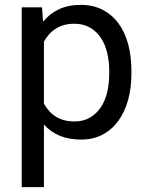

<svg xmlns="http://www.w3.org/2000/svg" viewBox="-20 -558 601 781"><path d="M514.6 -258.3Q514.6 -200.2 501 -151.1Q487.3 -102.1 461.2 -66.2Q435.1 -30.3 397 -10.3Q358.9 9.8 310.1 9.8Q260.3 9.8 222.9 -5.9Q185.5 -21.5 158.7 -51.3V203.1H68.4V-528.3H150.9L155.3 -469.7Q182.1 -502.9 220.2 -520.5Q258.3 -538.1 308.6 -538.1Q358.4 -538.1 396.7 -518.6Q435.1 -499 461.4 -463.6Q487.8 -428.2 501.2 -378.7Q514.6 -329.1 514.6 -268.6ZM424.3 -268.6Q424.3 -308.1 416 -343Q407.7 -377.9 390.1 -404.3Q372.6 -430.7 345.7 -446Q318.8 -461.4 281.7 -461.4Q258.8 -461.4 240 -456.1Q221.2 -450.7 206.1 -440.9Q190.9 -431.2 179.2 -417.7Q167.5 -404.3 158.7 -388.7V-136.2Q167.5 -120.6 179.2 -107.2Q190.9 -93.8 206.1 -84.2Q221.2 -74.7 240.2 -69.3Q259.3 -64 282.7 -64Q319.3 -64 345.9 -79.6Q372.6 -95.2 390.1 -121.6Q407.7 -147.9 416 -183.3Q424.3 -218.8 424.3 -258.3Z"/></svg>

Font: Nahid FD
Style: FD
Weight: 400
Foundry: DejaVu fonts team - Redesigned by Saber Rastikerdar
Version: Version 0.3.0